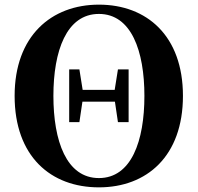

<svg xmlns="http://www.w3.org/2000/svg" viewBox="-20 -787 851 827"><path d="M406 20C612 20 768 -114 768 -374C768 -633 612 -767 406 -767C201 -767 43 -632 43 -374C43 -113 199 20 406 20ZM406 -20C266 -20 210 -180 210 -374C210 -567 266 -727 406 -727C546 -727 602 -567 602 -374C602 -180 546 -20 406 -20ZM488 -261H534V-488H488L474 -400H336L322 -488H278V-261H322L335 -349H475Z"/></svg>

Font: Noto Serif SC Black
Style: Regular
Weight: 900
Designer: Ryoko NISHIZUKA 西塚涼子 (kana & ideographs); Frank Grießhammer (Latin, Greek & Cyrillic); Wenlong ZHANG 张文龙 (bopomofo); San
Foundry: Adobe
Version: Version 2.001;hotconv 1.1.0;makeotfexe 2.6.0